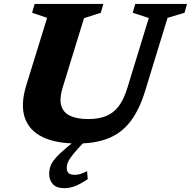

<svg xmlns="http://www.w3.org/2000/svg" viewBox="-20 -718 972 978"><path d="M299 -271.5Q282 -216 291.8 -180.8Q301.5 -145.5 336.5 -128.5Q371.5 -111.5 429.5 -111.5Q482.5 -111.5 520.2 -126.8Q558 -142 584.8 -177.2Q611.5 -212.5 629.5 -272.5L738 -626.5L656 -653L669 -698H932.5L920 -653L833.5 -627L719.5 -255.5Q690.5 -160.5 645.8 -101.2Q601 -42 534.5 -14.5Q468 13 373.5 13Q264 13 195.8 -20.5Q127.5 -54 105.8 -120.2Q84 -186.5 114 -284L220 -627L143.5 -653L156.5 -698H506.5L493.5 -653L408 -625.5ZM320 138.5Q320 155.5 329.8 164Q339.5 172.5 360.5 172.5Q375 172.5 388.5 168.5Q402 164.5 423.5 154L427 194.5Q388 220.5 361.2 230.5Q334.5 240.5 307 240.5Q267.5 240.5 249 219.5Q230.5 198.5 230.5 169Q230.5 148.5 236.8 129.2Q243 110 264 86Q285 62 327.5 27L401 -34H444.5L377.5 39Q352.5 66.5 340 84.2Q327.5 102 323.8 114.2Q320 126.5 320 138.5Z"/></svg>

Font: Newsreader 9pt
Style: Bold Italic
Weight: 700
Italic angle: -17°
Designer: Hugues Gentile
Foundry: Production Type
Version: Version 1.003